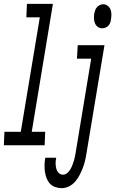

<svg xmlns="http://www.w3.org/2000/svg" viewBox="-58 -755 599 998"><path d="M174 0H-38L-35 -70H50L149 -665H79L82 -735H217L107 -70H177ZM473 -608Q460 -608 450 -615.5Q440 -623 435.5 -634.5Q431 -646 430.5 -659Q430 -672 432 -685Q434 -694 437 -702.5Q440 -711 446.5 -718Q453 -725 461.5 -729Q470 -733 479 -733Q491 -733 501.5 -725Q512 -717 516.5 -705.5Q521 -694 521 -681Q521 -668 519 -655Q518 -646 515 -637.5Q512 -629 506 -622Q500 -615 490.5 -611.5Q481 -608 473 -608ZM263 223Q245 223 228.5 217Q212 211 201 199Q190 187 184 171Q178 155 175.5 138Q173 121 173.5 103Q174 85 177 67V65H234V66Q231 80 231 94Q231 108 234.5 121Q238 134 247 143.5Q256 153 269 153Q282 153 292.5 143.5Q303 134 309 123Q315 112 319.5 100Q324 88 327.5 76Q331 64 333 52Q335 40 337 28L416 -450H342L346 -520H485L392 39Q389 59 384.5 78.5Q380 98 373 116.5Q366 135 356.5 153.5Q347 172 333.5 188Q320 204 301 213.5Q282 223 263 223Z"/></svg>

Font: Iosevka Oblique
Style: Regular
Weight: 400
Italic angle: -9°
Monospace: yes
Designer: Belleve Invis
Foundry: Belleve Invis
Version: Version 32.5.0; ttfautohint (v1.8.4)